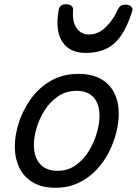

<svg xmlns="http://www.w3.org/2000/svg" viewBox="-20 -868 646 907"><path d="M241 19Q179 19 136 -6Q93 -31 71.5 -75.5Q50 -120 50 -176Q50 -229 69 -288.5Q88 -348 125.5 -400.5Q163 -453 219.5 -486Q276 -519 351 -519Q413 -519 455.5 -495.5Q498 -472 519.5 -429.5Q541 -387 541 -331Q541 -291 529.5 -243.5Q518 -196 494.5 -149.5Q471 -103 435 -65Q399 -27 350.5 -4Q302 19 241 19ZM251 -61Q300 -61 337 -87Q374 -113 399 -153.5Q424 -194 437 -238.5Q450 -283 450 -321Q450 -360 437 -386Q424 -412 400 -425.5Q376 -439 343 -439Q293 -439 255 -413.5Q217 -388 191.5 -348Q166 -308 153 -264Q140 -220 140 -183Q140 -144 153.5 -116.5Q167 -89 192 -75Q217 -61 251 -61ZM385 -618Q309 -618 274.5 -670.5Q240 -723 257 -820Q260 -835 268.5 -841.5Q277 -848 293 -848Q308 -848 317.5 -840Q327 -832 325 -820Q321 -765 342 -735Q363 -705 400 -705Q444 -705 479 -739Q514 -773 533 -816Q541 -834 549.5 -840Q558 -846 573 -846Q591 -846 600 -837Q609 -828 604 -813Q581 -741 551 -698.5Q521 -656 480.5 -637Q440 -618 385 -618Z"/></svg>

Font: Playwrite MX
Style: Regular
Weight: 400
Designer: Veronika Burian, José Scaglione
Foundry: TypeTogether
Version: Version 1.002